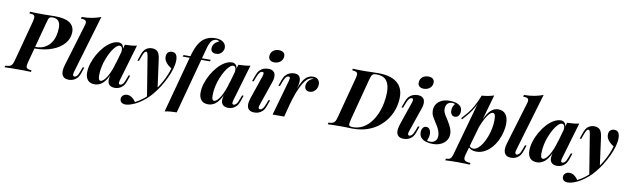

<svg xmlns="http://www.w3.org/2000/svg" viewBox="-94 -1454 7512 2301"><g transform="rotate(10 3661.5 -303.5)"><path d="M230 -284 235 -304H280Q346 -304 391.5 -328.5Q437 -353 464.5 -393Q492 -433 504 -481.5Q516 -530 516 -579Q516 -632 493.5 -660Q471 -688 419 -688Q399 -688 388 -681Q377 -674 370.5 -655.5Q364 -637 355 -602L223 -106Q216 -77 216 -58.5Q216 -40 231 -31Q246 -22 282 -20L278 0Q248 -2 208 -2.5Q168 -3 124 -3Q74 -3 29 -2.5Q-16 -2 -42 0L-38 -20Q-4 -22 15 -28Q34 -34 45 -52Q56 -70 65 -106L197 -602Q204 -633 204 -651Q204 -669 190 -678Q176 -687 138 -688L143 -708Q168 -707 213 -706Q258 -705 302 -705Q338 -705 374.5 -706Q411 -707 448 -707Q568 -707 625.5 -668Q683 -629 683 -556Q683 -478 631 -416.5Q579 -355 486 -319.5Q393 -284 270 -284Z M785 -85Q778 -59 783.5 -47Q789 -35 802 -35Q813 -35 829 -49.5Q845 -64 862 -114L880 -162H899L874 -89Q860 -48 838 -26Q816 -4 791 5Q766 14 741 14Q708 14 688 2.5Q668 -9 658.5 -30.5Q649 -52 650.5 -81Q652 -110 662 -145L819 -667Q829 -701 817 -717Q805 -733 756 -733L763 -754Q835 -755 889.5 -765.5Q944 -776 995 -795Z M1118 -40Q1134 -40 1153 -57Q1172 -74 1192 -106.5Q1212 -139 1231 -186Q1250 -233 1266 -295L1244 -186Q1219 -112 1189 -68Q1159 -24 1125 -5Q1091 14 1054 14Q998 14 970 -19Q942 -52 942 -109Q942 -163 960.5 -222Q979 -281 1010.5 -336Q1042 -391 1081.5 -435Q1121 -479 1165.5 -505Q1210 -531 1253 -531Q1286 -531 1304 -505Q1322 -479 1315 -424L1304 -418Q1309 -454 1300.5 -474Q1292 -494 1272 -494Q1252 -494 1227.5 -471Q1203 -448 1179 -408Q1155 -368 1134.5 -317.5Q1114 -267 1102 -211.5Q1090 -156 1090 -102Q1090 -68 1097 -54Q1104 -40 1118 -40ZM1330 -516Q1373 -517 1408 -520.5Q1443 -524 1475 -531L1344 -85Q1341 -72 1339.5 -60.5Q1338 -49 1342.5 -42Q1347 -35 1358 -35Q1371 -35 1387 -50.5Q1403 -66 1420 -114L1438 -162H1457L1432 -89Q1418 -48 1396 -26Q1374 -4 1349 5Q1324 14 1300 14Q1248 14 1226 -17Q1211 -39 1212.5 -71.5Q1214 -104 1226 -146Z M1808 -61 1701 60 1621 -431Q1616 -458 1611 -468Q1606 -478 1595 -478Q1585 -478 1575 -464.5Q1565 -451 1548 -404L1530 -355H1511L1536 -428Q1557 -489 1589 -510Q1621 -531 1659 -531Q1700 -531 1725 -508.5Q1750 -486 1759 -423ZM1569 139Q1616 116 1666 76.5Q1716 37 1768 -30Q1824 -99 1866 -179.5Q1908 -260 1928 -334Q1904 -348 1882.5 -367.5Q1861 -387 1848 -411Q1835 -435 1836 -463Q1836 -495 1854 -513Q1872 -531 1903 -531Q1938 -531 1953.5 -507Q1969 -483 1969 -440Q1969 -393 1953 -337Q1937 -281 1909 -221.5Q1881 -162 1846 -106Q1811 -50 1772 -4Q1741 35 1702.5 69Q1664 103 1621.5 130Q1579 157 1533 173Q1511 181 1493 184.5Q1475 188 1462 188Q1430 188 1411.5 173.5Q1393 159 1393 132Q1393 106 1412.5 88Q1432 70 1462 70Q1494 70 1520.5 88.5Q1547 107 1569 139Z M2038 -497 2044 -517H2375L2369 -497ZM2403 -764Q2387 -764 2374 -758.5Q2361 -753 2350 -744Q2337 -732 2326.5 -710.5Q2316 -689 2307 -659.5Q2298 -630 2289 -594L2083 174Q2041 175 2006 178Q1971 181 1938 188L2125 -508Q2147 -593 2175.5 -648.5Q2204 -704 2243 -736Q2272 -759 2307.5 -770.5Q2343 -782 2384 -782Q2447 -782 2481.5 -756Q2516 -730 2516 -686Q2516 -666 2504.5 -645.5Q2493 -625 2472.5 -612Q2452 -599 2424 -599Q2395 -599 2377.5 -613Q2360 -627 2360 -653Q2360 -686 2380.5 -712Q2401 -738 2437 -751Q2432 -756 2423.5 -760Q2415 -764 2403 -764Z M2499 -40Q2515 -40 2534 -57Q2553 -74 2573 -106.5Q2593 -139 2612 -186Q2631 -233 2647 -295L2625 -186Q2600 -112 2570 -68Q2540 -24 2506 -5Q2472 14 2435 14Q2379 14 2351 -19Q2323 -52 2323 -109Q2323 -163 2341.5 -222Q2360 -281 2391.5 -336Q2423 -391 2462.5 -435Q2502 -479 2546.5 -505Q2591 -531 2634 -531Q2667 -531 2685 -505Q2703 -479 2696 -424L2685 -418Q2690 -454 2681.5 -474Q2673 -494 2653 -494Q2633 -494 2608.5 -471Q2584 -448 2560 -408Q2536 -368 2515.5 -317.5Q2495 -267 2483 -211.5Q2471 -156 2471 -102Q2471 -68 2478 -54Q2485 -40 2499 -40ZM2711 -516Q2754 -517 2789 -520.5Q2824 -524 2856 -531L2725 -85Q2722 -72 2720.5 -60.5Q2719 -49 2723.5 -42Q2728 -35 2739 -35Q2752 -35 2768 -50.5Q2784 -66 2801 -114L2819 -162H2838L2813 -89Q2799 -48 2777 -26Q2755 -4 2730 5Q2705 14 2681 14Q2629 14 2607 -17Q2592 -39 2593.5 -71.5Q2595 -104 2607 -146Z M3059 -684Q3061 -727 3090.5 -750Q3120 -773 3161 -773Q3198 -773 3217.5 -755.5Q3237 -738 3235 -707Q3233 -668 3203 -643.5Q3173 -619 3131 -619Q3096 -619 3076.5 -636.5Q3057 -654 3059 -684ZM3021 -432Q3038 -482 3010 -482Q2992 -482 2977 -464Q2962 -446 2946 -403L2926 -352H2907L2935 -428Q2949 -468 2970.5 -490Q2992 -512 3018.5 -521.5Q3045 -531 3074 -531Q3109 -531 3129 -518Q3149 -505 3156 -484.5Q3163 -464 3161 -439.5Q3159 -415 3151 -391L3046 -85Q3037 -58 3041.5 -46.5Q3046 -35 3060 -35Q3073 -35 3088.5 -50Q3104 -65 3123 -114L3141 -162H3160L3134 -89Q3120 -48 3098 -26Q3076 -4 3050.5 5Q3025 14 2999 14Q2956 14 2933.5 -5Q2911 -24 2909 -60Q2907 -96 2923 -145Z M3360 0H3219L3341 -432Q3348 -459 3345.5 -470.5Q3343 -482 3330 -482Q3312 -482 3297 -464.5Q3282 -447 3265 -403L3246 -352H3227L3254 -428Q3269 -468 3290 -490Q3311 -512 3337.5 -521.5Q3364 -531 3392 -531Q3424 -531 3441 -518.5Q3458 -506 3464 -485Q3470 -464 3468.5 -439.5Q3467 -415 3461 -391ZM3616 -509Q3596 -509 3573 -497Q3550 -485 3526 -454Q3502 -423 3475.5 -368Q3449 -313 3421.5 -227.5Q3394 -142 3365 -21L3387 -156Q3419 -266 3445 -338Q3471 -410 3497.5 -452.5Q3524 -495 3553.5 -513Q3583 -531 3621 -531Q3660 -531 3681 -508Q3702 -485 3702 -450Q3702 -422 3689.5 -398.5Q3677 -375 3655.5 -360.5Q3634 -346 3607 -346Q3578 -346 3562 -361.5Q3546 -377 3546 -406Q3546 -430 3557 -450.5Q3568 -471 3587 -486Q3606 -501 3629 -506Q3626 -507 3623 -508Q3620 -509 3616 -509Z M4685 -469Q4685 -404 4666 -337Q4647 -270 4607.5 -210Q4568 -150 4509.5 -102.5Q4451 -55 4371.5 -27.5Q4292 0 4192 0Q4176 0 4153.5 -1Q4131 -2 4103 -2.5Q4075 -3 4041 -3Q4018 -3 3989.5 -2.5Q3961 -2 3934.5 -1.5Q3908 -1 3891 0L3894 -20Q3926 -22 3944.5 -28Q3963 -34 3974 -52Q3985 -70 3994 -106L4125 -602Q4133 -631 4132.5 -649.5Q4132 -668 4117.5 -677Q4103 -686 4067 -688L4070 -708Q4088 -707 4116 -706Q4144 -705 4175.5 -705Q4207 -705 4234 -705Q4252 -706 4280 -706.5Q4308 -707 4336 -707.5Q4364 -708 4383 -708Q4528 -708 4606.5 -648Q4685 -588 4685 -469ZM4192 -18Q4256 -18 4308.5 -46Q4361 -74 4401 -122.5Q4441 -171 4468 -233Q4495 -295 4509 -363.5Q4523 -432 4523 -501Q4523 -593 4485 -641.5Q4447 -690 4361 -690Q4336 -690 4323 -683.5Q4310 -677 4302 -659Q4294 -641 4284 -604L4153 -104Q4145 -72 4143 -53Q4141 -34 4151.5 -26Q4162 -18 4192 -18Z M4877 -684Q4879 -727 4908.5 -750Q4938 -773 4979 -773Q5016 -773 5035.5 -755.5Q5055 -738 5053 -707Q5051 -668 5021 -643.5Q4991 -619 4949 -619Q4914 -619 4894.5 -636.5Q4875 -654 4877 -684ZM4839 -432Q4856 -482 4828 -482Q4810 -482 4795 -464Q4780 -446 4764 -403L4744 -352H4725L4753 -428Q4767 -468 4788.5 -490Q4810 -512 4836.5 -521.5Q4863 -531 4892 -531Q4927 -531 4947 -518Q4967 -505 4974 -484.5Q4981 -464 4979 -439.5Q4977 -415 4969 -391L4864 -85Q4855 -58 4859.5 -46.5Q4864 -35 4878 -35Q4891 -35 4906.5 -50Q4922 -65 4941 -114L4959 -162H4978L4952 -89Q4938 -48 4916 -26Q4894 -4 4868.5 5Q4843 14 4817 14Q4774 14 4751.5 -5Q4729 -24 4727 -60Q4725 -96 4741 -145Z M5096 -14Q5104 -10 5113 -8.5Q5122 -7 5135 -7Q5172 -7 5195.5 -29.5Q5219 -52 5219 -93Q5219 -126 5205 -160.5Q5191 -195 5163 -236Q5140 -272 5120.5 -306Q5101 -340 5101 -384Q5101 -427 5123 -460Q5145 -493 5185.5 -512Q5226 -531 5283 -531Q5320 -531 5354.5 -522Q5389 -513 5412 -491Q5435 -469 5435 -427Q5435 -412 5428.5 -394Q5422 -376 5408.5 -364.5Q5395 -353 5374 -353Q5349 -353 5334 -371.5Q5319 -390 5319 -420Q5319 -447 5328.5 -468.5Q5338 -490 5350 -503Q5337 -511 5315 -511Q5279 -511 5258.5 -489Q5238 -467 5237 -426Q5237 -403 5245 -382.5Q5253 -362 5267 -341Q5281 -320 5297 -294Q5327 -245 5341.5 -210Q5356 -175 5356 -139Q5356 -96 5333.5 -61.5Q5311 -27 5268.5 -6.5Q5226 14 5168 14Q5126 14 5088 3Q5050 -8 5026.5 -33.5Q5003 -59 5003 -102Q5003 -130 5017.5 -152Q5032 -174 5059 -174Q5086 -174 5101 -151.5Q5116 -129 5116 -96Q5116 -70 5108.5 -49Q5101 -28 5096 -14Z M5816 -478Q5796 -478 5772.5 -452.5Q5749 -427 5725.5 -383Q5702 -339 5681 -283Q5660 -227 5646 -166L5664 -268Q5696 -362 5728 -420Q5760 -478 5795.5 -504.5Q5831 -531 5871 -531Q5932 -531 5963.5 -491.5Q5995 -452 5995 -377Q5995 -331 5982.5 -277.5Q5970 -224 5945 -172.5Q5920 -121 5883.5 -79Q5847 -37 5800 -11.5Q5753 14 5696 14Q5664 14 5637.5 2Q5611 -10 5599 -30L5606 -46Q5616 -29 5628.5 -22Q5641 -15 5657 -15Q5687 -15 5715 -39Q5743 -63 5767.5 -103Q5792 -143 5810.5 -192.5Q5829 -242 5839 -294.5Q5849 -347 5849 -395Q5849 -444 5840 -461Q5831 -478 5816 -478ZM5646 -658Q5688 -661 5724.5 -668Q5761 -675 5795 -686L5579 75Q5565 127 5586 143Q5607 159 5656 160L5650 181Q5627 180 5584 178.5Q5541 177 5492 177Q5452 177 5412 178.5Q5372 180 5351 181L5357 160Q5393 160 5409 146.5Q5425 133 5435 98ZM5453 -350Q5489 -389 5521 -427.5Q5553 -466 5583 -519Q5613 -572 5645 -652L5648 -636Q5627 -567 5598.5 -514.5Q5570 -462 5536 -420Q5502 -378 5464 -337Z M6167 -85Q6160 -59 6165.5 -47Q6171 -35 6184 -35Q6195 -35 6211 -49.5Q6227 -64 6244 -114L6262 -162H6281L6256 -89Q6242 -48 6220 -26Q6198 -4 6173 5Q6148 14 6123 14Q6090 14 6070 2.5Q6050 -9 6040.5 -30.5Q6031 -52 6032.5 -81Q6034 -110 6044 -145L6201 -667Q6211 -701 6199 -717Q6187 -733 6138 -733L6145 -754Q6217 -755 6271.5 -765.5Q6326 -776 6377 -795Z M6500 -40Q6516 -40 6535 -57Q6554 -74 6574 -106.5Q6594 -139 6613 -186Q6632 -233 6648 -295L6626 -186Q6601 -112 6571 -68Q6541 -24 6507 -5Q6473 14 6436 14Q6380 14 6352 -19Q6324 -52 6324 -109Q6324 -163 6342.5 -222Q6361 -281 6392.5 -336Q6424 -391 6463.5 -435Q6503 -479 6547.5 -505Q6592 -531 6635 -531Q6668 -531 6686 -505Q6704 -479 6697 -424L6686 -418Q6691 -454 6682.5 -474Q6674 -494 6654 -494Q6634 -494 6609.5 -471Q6585 -448 6561 -408Q6537 -368 6516.5 -317.5Q6496 -267 6484 -211.5Q6472 -156 6472 -102Q6472 -68 6479 -54Q6486 -40 6500 -40ZM6712 -516Q6755 -517 6790 -520.5Q6825 -524 6857 -531L6726 -85Q6723 -72 6721.5 -60.5Q6720 -49 6724.5 -42Q6729 -35 6740 -35Q6753 -35 6769 -50.5Q6785 -66 6802 -114L6820 -162H6839L6814 -89Q6800 -48 6778 -26Q6756 -4 6731 5Q6706 14 6682 14Q6630 14 6608 -17Q6593 -39 6594.5 -71.5Q6596 -104 6608 -146Z M7190 -61 7083 60 7003 -431Q6998 -458 6993 -468Q6988 -478 6977 -478Q6967 -478 6957 -464.5Q6947 -451 6930 -404L6912 -355H6893L6918 -428Q6939 -489 6971 -510Q7003 -531 7041 -531Q7082 -531 7107 -508.5Q7132 -486 7141 -423ZM6951 139Q6998 116 7048 76.5Q7098 37 7150 -30Q7206 -99 7248 -179.5Q7290 -260 7310 -334Q7286 -348 7264.5 -367.5Q7243 -387 7230 -411Q7217 -435 7218 -463Q7218 -495 7236 -513Q7254 -531 7285 -531Q7320 -531 7335.5 -507Q7351 -483 7351 -440Q7351 -393 7335 -337Q7319 -281 7291 -221.5Q7263 -162 7228 -106Q7193 -50 7154 -4Q7123 35 7084.5 69Q7046 103 7003.5 130Q6961 157 6915 173Q6893 181 6875 184.5Q6857 188 6844 188Q6812 188 6793.5 173.5Q6775 159 6775 132Q6775 106 6794.5 88Q6814 70 6844 70Q6876 70 6902.5 88.5Q6929 107 6951 139Z"/></g></svg>

Font: Playfair Display
Style: Bold Italic
Weight: 700
Italic angle: -14°
Designer: Claus Eggers Sørensen
Foundry: Claus Eggers Sørensen
Version: Version 1.203